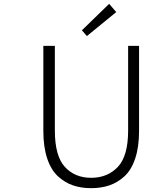

<svg xmlns="http://www.w3.org/2000/svg" viewBox="-20 -968 745 1001"><path d="M206 -285V-729H266V-288Q266 -155 318 -98Q370 -41 455 -41Q541 -41 594.5 -98Q648 -155 648 -288V-729H705V-285Q705 -202 685 -142Q665 -82 629 -49Q593 -16 550 -1.5Q507 13 455 13Q403 13 360.5 -1.5Q318 -16 282 -49Q246 -82 226 -142Q206 -202 206 -285ZM433 -780 407 -810 549 -948 586 -905Z"/></svg>

Font: NotoSansHansLight
Style: Regular
Weight: 300
Designer: Ryoko NISHIZUKA  (kana & ideographs); Paul D. Hunt (Latin, Greek & Cyrillic); Wenlong ZHANG  (bopomofo); Sandoll Communi
Foundry: Adobe Systems Incorporated
Version: Version 1.00;December 8, 2021;FontCreator 13.0.0.2675 64-bit